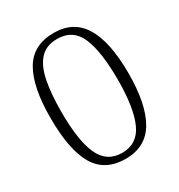

<svg xmlns="http://www.w3.org/2000/svg" viewBox="-173 -842 907 971"><g transform="rotate(-30 280.5 -357.0)"><path d="M281 10Q160 10 106.5 -81.5Q53 -173 53 -359Q53 -539 106.5 -631.5Q160 -724 282 -724Q397 -724 452.5 -632.5Q508 -541 508 -358Q508 -178 453 -84Q398 10 281 10ZM280 -25Q369 -25 407 -109Q445 -193 445 -358Q445 -522 409 -605.5Q373 -689 281 -689Q218 -689 182 -650.5Q146 -612 131 -538Q116 -464 116 -358Q116 -188 154 -106.5Q192 -25 280 -25Z"/></g></svg>

Font: Noto Serif Gurmukhi Light
Style: Regular
Weight: 300
Designer: Vaibhav Singh and the Monotype Design Team
Foundry: Monotype Imaging Inc.
Version: Version 2.004; ttfautohint (v1.8.4.7-5d5b)